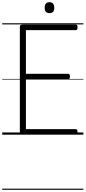

<svg xmlns="http://www.w3.org/2000/svg" viewBox="-20 -1221 776 1741"><path d="M187 0Q173 0 166.5 -5.5Q160 -11 160 -23V-979Q160 -989 167 -993.5Q174 -998 188 -998H667Q675 -998 679 -992.5Q683 -987 683 -973Q683 -959 679 -953.5Q675 -948 667 -948H215V-552H597Q605 -552 609.5 -546.5Q614 -541 614 -528Q614 -514 609.5 -508Q605 -502 597 -502H215V-50H667Q675 -50 679 -44.5Q683 -39 683 -25Q683 -11 679 -5.5Q675 0 667 0ZM429 -1102Q407 -1102 396 -1114Q385 -1126 385 -1151Q385 -1176 396 -1188.5Q407 -1201 429 -1201Q450 -1201 461 -1188.5Q472 -1176 472 -1151Q473 -1126 461.5 -1114Q450 -1102 429 -1102ZM0 490H736V500H0ZM0 -20H736V0H0ZM0 -505H736V-500H0ZM0 -1010H736V-1000H0Z"/></svg>

Font: Playwrite PE Guides
Style: Regular
Weight: 400
Designer: Veronika Burian, José Scaglione
Foundry: TypeTogether
Version: Version 1.003